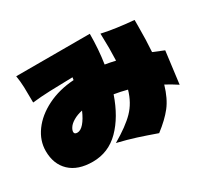

<svg xmlns="http://www.w3.org/2000/svg" viewBox="-152 -980 1304 1218"><g transform="rotate(-30 500.0 -371.0)"><path d="M958 -189Q914 -218 874 -239Q848 -150 806 -96.5Q764 -43 692 12Q616 -15 557 -34Q498 -53 423 -71Q528 -132 581.5 -187Q635 -242 659 -326Q609 -339 565 -346Q517 -206 435 -123.5Q353 -41 238 -41Q130 -41 71 -97Q12 -153 12 -249Q12 -325 60.5 -391.5Q109 -458 195 -501Q281 -544 390 -551L393 -570Q291 -568 224.5 -565.5Q158 -563 97 -556Q97 -626 95.5 -669Q94 -712 87 -754H626Q626 -641 610 -538Q647 -532 685 -523Q687 -581 687 -615Q687 -645 685 -721Q783 -699 916 -688V-644Q916 -539 910 -456Q936 -446 988 -424ZM340 -357Q302 -349 274 -332.5Q246 -316 234 -297Q223 -280 223 -267Q223 -250 245 -250Q269 -250 293.5 -278Q318 -306 340 -357Z"/></g></svg>

Font: Dela Gothic One
Style: Regular
Weight: 400
Designer: aratakana
Foundry: aratakana
Version: Version 1.004